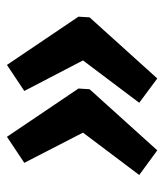

<svg xmlns="http://www.w3.org/2000/svg" viewBox="20 -525 473 553"><g transform="rotate(90 256.5 -248.5)"><path d="M276 -413 154 -251 242 -82 167 -32 28 -238 30 -270 206 -465ZM484 -413 362 -251 449 -82 374 -32 235 -238 237 -270 413 -465Z"/></g></svg>

Font: Exo 2.0
Style: Bold Italic
Weight: 700
Italic angle: -8°
Designer: Natanael Gama
Version: Version 1.001;PS 001.001;hotconv 1.0.70;makeotf.lib2.5.58329